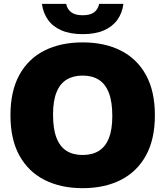

<svg xmlns="http://www.w3.org/2000/svg" viewBox="-20 -971 862 1001"><path d="M411 10Q297 10 212.5 -32.8Q128 -75.5 81.2 -160Q34.5 -244.5 34.5 -370Q34.5 -496 81 -580.5Q127.5 -665 212 -707.5Q296.5 -750 411 -750Q525.5 -750 610 -707.2Q694.5 -664.5 741 -580Q787.5 -495.5 787.5 -370Q787.5 -245 741 -160.5Q694.5 -76 610 -33Q525.5 10 411 10ZM411 -163Q461 -163 495.5 -184.5Q530 -206 547.8 -250.8Q565.5 -295.5 565.5 -366Q565.5 -440.5 547.5 -487Q529.5 -533.5 495 -555.2Q460.5 -577 411 -577Q362 -577 327.5 -556Q293 -535 274.8 -490.2Q256.5 -445.5 256.5 -374Q256.5 -299 274.5 -252.5Q292.5 -206 326.8 -184.5Q361 -163 411 -163ZM411 -793Q345.5 -793 300.2 -812.8Q255 -832.5 230 -868Q205 -903.5 198.5 -951H325Q331 -922 351.8 -906.8Q372.5 -891.5 411 -891.5Q450 -891.5 470.5 -906.8Q491 -922 497 -951H623.5Q617.5 -903.5 592.2 -868Q567 -832.5 522 -812.8Q477 -793 411 -793Z"/></svg>

Font: Encode Sans SC Condensed Thin Black
Style: Regular
Weight: 900
Version: Version 3.002